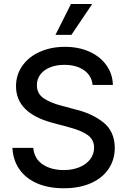

<svg xmlns="http://www.w3.org/2000/svg" viewBox="-20 -958 654 989"><path d="M311.5 -624Q269 -624 236.8 -610.6Q204.6 -597.2 187.3 -573.5Q169.9 -549.8 169.9 -519.5Q169.9 -474.6 206.5 -450.7Q243.2 -426.8 298.8 -413.1L367.2 -394.5Q452.6 -374.5 511.7 -328.1Q570.8 -281.7 571.3 -195.3Q570.8 -135.3 539.6 -88.4Q508.3 -41.5 449.2 -14.9Q390.1 11.7 308.6 11.7Q230 11.7 171.6 -13.4Q113.3 -38.6 80.3 -85.4Q47.4 -132.3 43.9 -196.3H151.4Q156.2 -140.6 199.7 -111.3Q243.2 -82 308.6 -82Q353 -82 388.4 -96.4Q423.8 -110.8 444.1 -137Q464.4 -163.1 464.8 -197.3Q464.4 -239.7 430.2 -263.4Q396 -287.1 331.1 -303.7L247.1 -326.2Q62.5 -377 62.5 -513.7Q62.5 -573.2 95.5 -619.6Q128.4 -666 186 -691.4Q243.7 -716.8 314.5 -716.8Q385.3 -716.8 440.9 -691.7Q496.6 -666.5 528.3 -621.8Q560.1 -577.1 561.5 -520.5H457Q452.1 -568.8 412.6 -596.4Q373 -624 311.5 -624ZM345.7 -937.5H455.1L347.7 -778.3H265.6Z"/></svg>

Font: Pretendard JP Medium
Style: Regular
Weight: 500
Designer: Base glyphs from Inter by Rasmus Andersson; Hangeul glyphs from Noto Sans CJK(Source Han Sans) by Jang Soo-young and Kan
Foundry: Kil Hyung-jin
Version: Version 1.309